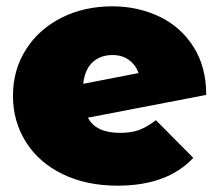

<svg xmlns="http://www.w3.org/2000/svg" viewBox="-20 -577 693 607"><path d="M473 -197 591 -78Q509 10 352 10Q253 10 178 -26.5Q103 -63 62 -128Q21 -193 21 -274Q21 -356 62 -420.5Q103 -485 174.5 -521Q246 -557 335 -557Q416 -557 484 -524.5Q552 -492 592 -428.5Q632 -365 632 -277L258 -205Q283 -157 359 -157Q395 -157 419.5 -166Q444 -175 473 -197ZM243 -312 418 -346Q409 -372 387.5 -387.5Q366 -403 336 -403Q297 -403 272.5 -380Q248 -357 243 -312Z"/></svg>

Font: Montserrat Alternates Black
Style: Regular
Weight: 900
Designer: Julieta Ulanovsky
Foundry: Julieta Ulanovsky
Version: Version 7.200